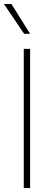

<svg xmlns="http://www.w3.org/2000/svg" viewBox="-25 -955 269 975"><path d="M127.9 0H95.7V-707H127.9ZM-4.9 -934.6H33.2L127.9 -783.2H97.7Z"/></svg>

Font: Pretendard Std Thin
Style: Regular
Weight: 100
Designer: Base glyphs from Inter by Rasmus Andersson; Hangeul glyphs from Noto Sans CJK(Source Han Sans) by Jang Soo-young and Kan
Foundry: Kil Hyung-jin
Version: Version 1.309